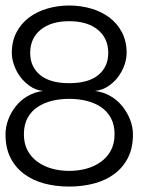

<svg xmlns="http://www.w3.org/2000/svg" viewBox="-24 -668 590 699"><path d="M460 -179.2Q460 -128.9 441.9 -93.5Q423.8 -58.1 392.3 -34.7Q360.8 -11.2 318.4 0Q275.9 11.2 228 11.2Q179.2 11.2 137.2 0Q95.2 -11.2 63.7 -34.7Q32.2 -58.1 14.2 -93.5Q-3.9 -128.9 -3.9 -179.2Q-3.9 -205.1 5.6 -231.4Q15.1 -257.8 33 -280.5Q50.8 -303.2 76.4 -318.1Q102.1 -333 132.8 -336.9Q106 -339.8 85 -354.5Q64 -369.1 49.6 -388.7Q35.2 -408.2 27.1 -431.2Q19 -454.1 19 -475.1Q19 -518.1 36.1 -550.5Q53.2 -583 82 -604.5Q110.8 -626 148.9 -637Q187 -647.9 228 -647.9Q269 -647.9 307.1 -637Q345.2 -626 374 -604.5Q402.8 -583 419.9 -550.5Q437 -518.1 437 -475.1Q437 -454.1 429 -431.2Q420.9 -408.2 406.5 -388.7Q392.1 -369.1 370.6 -354.5Q349.1 -339.8 321.8 -336.9Q353 -333 378.4 -318.1Q403.8 -303.2 421.9 -280.5Q439.9 -257.8 450 -231.4Q460 -205.1 460 -179.2ZM370.1 -475.1Q370.1 -528.8 332 -559.8Q293.9 -590.8 228 -590.8Q162.1 -590.8 124 -559.8Q85.9 -528.8 85.9 -475.1Q85.9 -424.8 122.1 -395Q158.2 -365.2 228 -365.2Q297.9 -365.2 334 -395Q370.1 -424.8 370.1 -475.1ZM393.1 -179.2Q393.1 -213.9 379.6 -238.5Q366.2 -263.2 343 -278.6Q319.8 -293.9 290.5 -301Q261.2 -308.1 228 -308.1Q194.8 -308.1 165.5 -301Q136.2 -293.9 113 -278.6Q89.8 -263.2 76.4 -238.5Q63 -213.9 63 -179.2Q63 -145 76.4 -120.1Q89.8 -95.2 113 -78.6Q136.2 -62 165.5 -54Q194.8 -45.9 228 -45.9Q261.2 -45.9 290.5 -54Q319.8 -62 343 -78.6Q366.2 -95.2 379.6 -120.1Q393.1 -145 393.1 -179.2Z"/></svg>

Font: Anonymous Pro
Style: Regular
Weight: 400
Monospace: yes
Designer: Mark Simonson
Version: Version 1.002